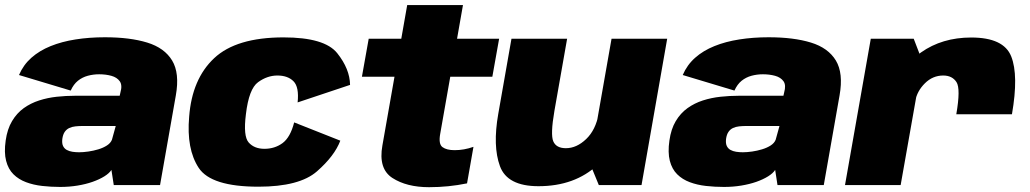

<svg xmlns="http://www.w3.org/2000/svg" viewBox="-20 -750 4173 778"><path d="M224 7.5Q260.5 7.5 294 2Q327.5 -3.5 355.2 -13.2Q383 -23 403 -35.5Q423 -48 431.5 -61.5L441 0H628.5L692.5 -363.5Q708.5 -453.5 677.5 -504.8Q646.5 -556 576.5 -577.5Q506.5 -599 405 -599Q342 -599 286.2 -590.2Q230.5 -581.5 185.2 -563.2Q140 -545 107.2 -516Q74.5 -487 57 -446L266.5 -383Q278 -408.5 295.8 -422.8Q313.5 -437 335.8 -443Q358 -449 382 -449Q408.5 -449 431.2 -442.8Q454 -436.5 465.2 -420.8Q476.5 -405 468 -375.5L465 -362H284Q247.5 -362 210.2 -358Q173 -354 138.8 -343Q104.5 -332 76.2 -311.8Q48 -291.5 28.8 -259.2Q9.5 -227 3 -180.5Q-4 -132 4.8 -98.2Q13.5 -64.5 34.5 -43.8Q55.5 -23 85.5 -11.8Q115.5 -0.5 151.2 3.5Q187 7.5 224 7.5ZM300.5 -133Q286.5 -133 273.5 -135Q260.5 -137 250.5 -142.5Q240.5 -148 235.5 -158.5Q230.5 -169 232.5 -187Q235 -205 242.2 -215.5Q249.5 -226 260.5 -231.2Q271.5 -236.5 285.8 -238Q300 -239.5 316 -239.5H449L433.5 -183.5Q428 -170 413.2 -160.5Q398.5 -151 378.8 -145Q359 -139 338.2 -136Q317.5 -133 300.5 -133Z M1027 6.5Q1193.5 6.5 1264.5 -55.8Q1335.5 -118 1359 -180L1172 -254Q1156.5 -193.5 1125 -170.2Q1093.5 -147 1051.5 -147Q1010.5 -147 987.8 -172.5Q965 -198 976.5 -287.5Q988.5 -390 1025.8 -417Q1063 -444 1104 -444Q1146 -444 1169.2 -420.8Q1192.5 -397.5 1186 -335L1398.5 -406Q1397.5 -470.5 1346.5 -534.5Q1295.5 -598.5 1129 -598.5Q937.5 -598.5 847.8 -514.2Q758 -430 746.5 -277Q735 -146 785.2 -69.8Q835.5 6.5 1027 6.5Z M1718.5 8.5Q1797.5 8.5 1872.5 -7L1898.5 -155Q1860 -141.5 1822.5 -141.5Q1789.5 -141.5 1772.8 -154Q1756 -166.5 1764 -209L1804.5 -439H1975L2002.5 -593H1832L1856 -729.5H1630L1606 -593H1474L1446.5 -439H1578.5L1529.5 -160.5Q1512.5 -66 1570.2 -28.8Q1628 8.5 1718.5 8.5Z M2406.5 0H2579.5L2683.5 -593H2458L2369.5 -90ZM2278 -593H2052.5L1999 -288.5Q1976 -158 2005.8 -76.8Q2035.5 4.5 2162 4.5Q2309 4.5 2401.8 -82Q2494.5 -168.5 2509 -251.5L2406 -290Q2394 -223.5 2355.2 -186.5Q2316.5 -149.5 2273 -149.5Q2234 -149.5 2222 -177.2Q2210 -205 2226.5 -300.5Z M2913.5 7.5Q2950 7.5 2983.5 2Q3017 -3.5 3044.8 -13.2Q3072.5 -23 3092.5 -35.5Q3112.5 -48 3121 -61.5L3130.5 0H3318L3382 -363.5Q3398 -453.5 3367 -504.8Q3336 -556 3266 -577.5Q3196 -599 3094.5 -599Q3031.5 -599 2975.8 -590.2Q2920 -581.5 2874.8 -563.2Q2829.5 -545 2796.8 -516Q2764 -487 2746.5 -446L2956 -383Q2967.5 -408.5 2985.2 -422.8Q3003 -437 3025.2 -443Q3047.5 -449 3071.5 -449Q3098 -449 3120.8 -442.8Q3143.5 -436.5 3154.8 -420.8Q3166 -405 3157.5 -375.5L3154.5 -362H2973.5Q2937 -362 2899.8 -358Q2862.5 -354 2828.2 -343Q2794 -332 2765.8 -311.8Q2737.5 -291.5 2718.2 -259.2Q2699 -227 2692.5 -180.5Q2685.5 -132 2694.2 -98.2Q2703 -64.5 2724 -43.8Q2745 -23 2775 -11.8Q2805 -0.5 2840.8 3.5Q2876.5 7.5 2913.5 7.5ZM2990 -133Q2976 -133 2963 -135Q2950 -137 2940 -142.5Q2930 -148 2925 -158.5Q2920 -169 2922 -187Q2924.5 -205 2931.8 -215.5Q2939 -226 2950 -231.2Q2961 -236.5 2975.2 -238Q2989.5 -239.5 3005.5 -239.5H3138.5L3123 -183.5Q3117.5 -170 3102.8 -160.5Q3088 -151 3068.2 -145Q3048.5 -139 3027.8 -136Q3007 -133 2990 -133Z M3855 -287H4080.5Q4108 -445 4077.5 -521.5Q4047 -598 3915.5 -598Q3797.5 -598 3712 -537.5Q3626.5 -477 3610.5 -386.5L3688.5 -340Q3696 -381 3727.8 -412.5Q3759.5 -444 3802 -444Q3838.5 -444 3855.8 -417.2Q3873 -390.5 3855 -287ZM3404 0H3629.5L3718 -500.5L3682.5 -593H3508.5Z"/></svg>

Font: Anybody UltraCondensed Thin Black
Style: Italic
Weight: 900
Italic angle: -10°
Version: Version 1.111